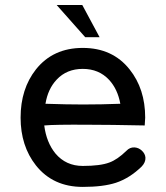

<svg xmlns="http://www.w3.org/2000/svg" viewBox="-20 -731 665 769"><path d="M311.5 -539.1Q192.4 -539.1 124 -453.1Q62.5 -375 62.5 -259.8Q62.5 -146.5 124 -68.4Q192.4 17.6 311.5 17.6Q393.6 17.6 444.3 1Q500 -17.6 547.9 -64.5Q563.5 -81.1 562.5 -99.6Q561.5 -115.2 547.9 -127.9Q535.2 -139.6 518.6 -140.6Q500 -141.6 486.3 -127Q450.2 -91.8 418 -80.1Q381.8 -66.4 311.5 -66.4Q244.1 -66.4 202.1 -116.2Q166 -160.2 157.2 -228.5Q197.3 -232.4 333 -231.4Q418.9 -231.4 559.6 -228.5L561.5 -259.8Q561.5 -375 499 -453.1Q430.7 -539.1 311.5 -539.1ZM311.5 -455.1Q376 -455.1 417 -411.1Q451.2 -374 461.9 -315.4Q386.7 -312.5 312.5 -312.5Q248 -312.5 162.1 -315.4Q171.9 -375 207 -412.1Q247.1 -455.1 311.5 -455.1ZM207 -710.9 321.3 -582H378.9L309.6 -710.9Z"/></svg>

Font: Gungsuh
Style: Regular
Weight: 400
Version: Version 2.21